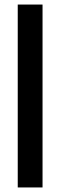

<svg xmlns="http://www.w3.org/2000/svg" viewBox="-20 -680 265 844"><path d="M58 144V-660H167V144Z"/></svg>

Font: Bricolage Grotesque Condensed SemiBold
Style: Regular
Weight: 600
Width: 3
Designer: Mathieu Triay
Foundry: Atelier Triay
Version: Version 1.000;gftools[0.9.30]